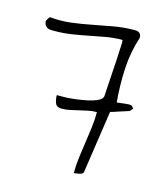

<svg xmlns="http://www.w3.org/2000/svg" viewBox="-91 -637 618 712"><g transform="rotate(15 218.0 -281.0)"><path d="M282.2 -236.3Q265.6 -236.3 249 -232.9Q232.4 -229.5 216.3 -225.6Q200.2 -221.7 184.1 -218.3Q168 -214.8 151.4 -214.8Q132.8 -214.8 127.4 -228.5Q122.1 -242.2 122.1 -258.8Q128.9 -258.8 145 -258.8Q161.1 -258.8 180.2 -260.7Q199.2 -262.7 220.2 -266.1Q241.2 -269.5 258.3 -274.9Q275.4 -280.3 285.2 -287.6Q294.9 -294.9 293.9 -305.7Q294.9 -317.4 296.4 -346.2Q297.9 -375 300.3 -407.7Q302.7 -440.4 303.7 -469.2Q304.7 -498 305.7 -509.8Q305.7 -511.7 305.2 -514.6Q304.7 -517.6 304.7 -519.5Q273.4 -519.5 242.7 -514.2Q211.9 -508.8 180.7 -502.4Q149.4 -496.1 117.7 -491.2Q85.9 -486.3 54.7 -486.3H40Q34.2 -486.3 28.3 -488.3Q22.5 -490.2 18.1 -495.1Q13.7 -500 11.7 -509.8Q10.7 -513.7 15.6 -522Q20.5 -530.3 23.4 -531.2Q64.5 -527.3 104 -532.2Q143.6 -537.1 182.6 -544.9Q221.7 -552.7 260.7 -559.6Q299.8 -566.4 340.8 -566.4Q364.3 -566.4 364.3 -543Q344.7 -484.4 341.3 -419.9Q337.9 -355.5 343.8 -290Q346.7 -290 354.5 -291Q362.3 -292 370.6 -293Q378.9 -293.9 386.2 -294.4Q393.6 -294.9 397.5 -293.9Q399.4 -293.9 403.8 -289.6Q408.2 -285.2 408.2 -283.2Q407.2 -281.2 403.3 -276.9Q399.4 -272.5 397.5 -271.5Q392.6 -269.5 382.8 -266.6Q373 -263.7 362.8 -260.3Q352.5 -256.8 342.3 -253.4Q332 -250 329.1 -250L293.9 -11.7Q293.9 -5.9 289.1 -2.9Q284.2 0 277.3 1.5Q270.5 2.9 264.6 3.4Q258.8 3.9 257.8 3.9Q257.8 -26.4 261.7 -56.6Q265.6 -86.9 270 -116.2Q274.4 -145.5 278.3 -175.8Q282.2 -206.1 282.2 -236.3Z"/></g></svg>

Font: Waiting for the Sunrise
Style: Regular
Weight: 300
Version: Version 1.001 2001